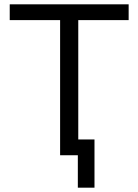

<svg xmlns="http://www.w3.org/2000/svg" viewBox="-20 -718 640 888"><path d="M342 -625V-73H417V150H340V0H258V-625H25V-698H575V-625Z"/></svg>

Font: Lilex
Style: Regular
Weight: 400
Monospace: yes
Designer: Mike Abbink, Paul van der Laan, Pieter van Rosmalen, Mikhael Khrustik
Foundry: Mikhael Khrustik
Version: Version 2.510